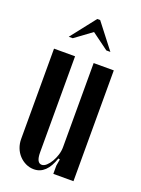

<svg xmlns="http://www.w3.org/2000/svg" viewBox="-133 -736 592 806"><g transform="rotate(20 163.5 -333.0)"><path d="M205 -69Q179 9 123 9Q104 9 87 1Q70 -7 57 -21Q44 -35 37 -53.5Q30 -72 30 -93V-496H124V-67Q124 -20 148 -20Q158 -20 168.5 -29.5Q179 -39 187.5 -53.5Q196 -68 201.5 -85.5Q207 -103 207 -120V-496H297V-1H207V-38L212 -67ZM158 -675H171L257 -564H239L164 -619L89 -564H71Z"/></g></svg>

Font: Moniqa Narrow Heading
Style: Bold
Weight: 700
Width: 4
Designer: Rajesh Rajput
Foundry: Rajesh Rajput
Version: Version 1.000